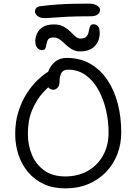

<svg xmlns="http://www.w3.org/2000/svg" viewBox="-20 -1031 754 1061"><path d="M341 10Q273 10 221.5 -14Q170 -38 135 -80Q100 -122 82 -176Q64 -230 64 -290Q64 -359 82 -415Q100 -471 127.5 -514Q155 -557 185 -586Q215 -615 239 -630Q263 -645 273 -645Q279 -645 285.5 -643Q292 -641 299 -630Q312 -611 301 -595.5Q290 -580 270 -567Q245 -550 213 -514Q181 -478 157.5 -422.5Q134 -367 134 -290Q134 -230 156 -176.5Q178 -123 224 -89.5Q270 -56 341 -56Q410 -56 464 -86Q518 -116 549 -171Q580 -226 580 -300Q580 -361 566 -422Q552 -483 524 -534Q496 -585 454 -615.5Q412 -646 355 -646Q329 -646 319 -627Q309 -608 309 -580Q309 -558 298.5 -546.5Q288 -535 274 -535Q265 -535 256.5 -540Q248 -545 242.5 -555.5Q237 -566 237 -580Q237 -615 250 -644.5Q263 -674 288 -692.5Q313 -711 348 -711Q422 -711 478 -679Q534 -647 572.5 -590.5Q611 -534 630.5 -459.5Q650 -385 650 -300Q650 -235 628.5 -179Q607 -123 566 -80.5Q525 -38 468.5 -14Q412 10 341 10ZM424 -747Q397 -747 377.5 -758.5Q358 -770 342 -785.5Q326 -801 310.5 -812.5Q295 -824 276 -824Q254 -824 246.5 -813.5Q239 -803 237 -789Q235 -775 231 -764.5Q227 -754 212 -754Q196 -754 185.5 -767.5Q175 -781 175 -803Q175 -824 184.5 -845.5Q194 -867 216.5 -881.5Q239 -896 278 -896Q310 -896 331.5 -884Q353 -872 368 -857Q383 -842 396 -830Q409 -818 424 -818Q449 -818 458.5 -830Q468 -842 470.5 -857.5Q473 -873 477.5 -885Q482 -897 497 -897Q511 -897 521 -886.5Q531 -876 531 -849Q531 -804 503 -775.5Q475 -747 424 -747ZM226 -931Q201 -931 187 -943Q173 -955 173 -968Q173 -976 179.5 -985.5Q186 -995 205 -997Q252 -1003 295.5 -1006Q339 -1009 382 -1010Q425 -1011 469 -1011Q493 -1011 507 -1005Q521 -999 527 -991.5Q533 -984 533 -977Q533 -961 519.5 -951Q506 -941 482 -941Q401 -941 351.5 -938.5Q302 -936 273 -933.5Q244 -931 226 -931Z"/></svg>

Font: Shantell Sans Light
Style: Regular
Weight: 300
Designer: Stephen Nixon, Anya Danilova, Shantell Martin
Foundry: Arrow Type
Version: Version 1.011;[c5ecc13dd]